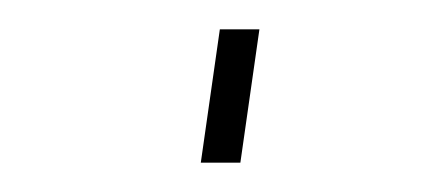

<svg xmlns="http://www.w3.org/2000/svg" viewBox="-20 -414 302 131"><path d="M117 -303 130 -394H157L144 -303Z"/></svg>

Font: Hanken Grotesk Thin
Style: Italic
Weight: 250
Italic angle: -8°
Designer: Alfredo Marco Pradil
Foundry: Hanken Design Co.
Version: Version 3.013